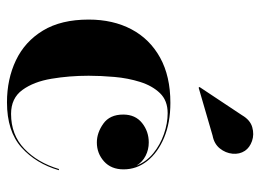

<svg xmlns="http://www.w3.org/2000/svg" viewBox="-120 -634 763 564"><g transform="rotate(90 262.0 -351.5)"><path d="M378 -594 237 -553 235 -555.5 318 -680.5Q332 -704.5 353.2 -710.5Q374.5 -716.5 393.8 -709.8Q413 -703 422.5 -689Q433 -673 431 -652.5Q429 -632 415.5 -615.2Q402 -598.5 378 -594ZM479.5 -142.5Q460 -75 412.5 -32.5Q365 10 280 10Q212 10 156.8 -16.2Q101.5 -42.5 69.2 -95.8Q37 -149 37 -230Q37 -301.5 65.5 -355.5Q94 -409.5 148.8 -439.8Q203.5 -470 281.5 -470Q340 -470 384 -451.5Q428 -433 452.5 -402Q477 -371 477 -332.5Q477 -296 453.5 -275Q430 -254 398 -254Q369.5 -254 342.8 -273Q316 -292 316 -331.5Q316 -367 340.8 -386.8Q365.5 -406.5 398 -406.5Q419 -406.5 437.2 -397.2Q455.5 -388 466 -370.5Q454.5 -399.5 429.8 -419.8Q405 -440 373.5 -451Q342 -462 312 -462Q275 -462 253.2 -439.5Q231.5 -417 220.2 -381.2Q209 -345.5 205.5 -305.5Q202 -265.5 202 -230Q202 -173 210.8 -120.8Q219.5 -68.5 243.8 -35.2Q268 -2 314 -2Q375.5 -2 416.2 -40.8Q457 -79.5 476 -142.5Z"/></g></svg>

Font: Bodoni* 48pt
Style: Bold
Weight: 700
Version: Version 2.3